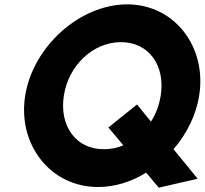

<svg xmlns="http://www.w3.org/2000/svg" viewBox="-20 -852 942 884"><path d="M96 -412C60 -187 212 9 431 9C509 9 585 -15 653 -57L711 12L890 -29L779 -165C839 -235 883 -321 897 -412C933 -636 784 -832 565 -832C346 -831 132 -637 96 -412ZM274 -412C296 -552 409 -658 537 -658C664 -658 742 -552 720 -412C713 -368 698 -327 675 -292L611 -371L479 -265L548 -183C520 -171 490 -165 458 -165C331 -164 252 -271 274 -412Z"/></svg>

Font: Rabbid Highway Sign IV
Style: BdObl
Weight: 400
Foundry: Cannot Into Space Fonts
Version: Version 0.277